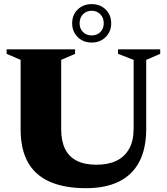

<svg xmlns="http://www.w3.org/2000/svg" viewBox="-20 -920 829 954"><path d="M644 -281V-622.5L566.5 -652.5V-675H776V-652.5L706.5 -622.5V-280Q706.5 -181.5 672 -116Q637.5 -50.5 571 -17.8Q504.5 15 407.5 15Q300.5 15 228 -16.8Q155.5 -48.5 119 -113.2Q82.5 -178 82.5 -275.5V-622.5L13 -652.5V-675H353V-652.5L284 -622.5V-277Q284 -219 303.5 -179.8Q323 -140.5 362 -121Q401 -101.5 459.5 -101.5Q517.5 -101.5 558.5 -121.2Q599.5 -141 621.8 -180.8Q644 -220.5 644 -281ZM435.5 -899.5Q477.5 -899.5 505 -872.8Q532.5 -846 532.5 -804Q532.5 -763 505 -735.8Q477.5 -708.5 435.5 -708.5Q393.5 -708.5 366 -735.8Q338.5 -763 338.5 -804Q338.5 -846 366 -872.8Q393.5 -899.5 435.5 -899.5ZM435.5 -744Q461.5 -744 478.5 -760.8Q495.5 -777.5 495.5 -804Q495.5 -832 478.5 -849.2Q461.5 -866.5 435.5 -866.5Q409.5 -866.5 392.5 -849.2Q375.5 -832 375.5 -804Q375.5 -777.5 392.5 -760.8Q409.5 -744 435.5 -744Z"/></svg>

Font: Newsreader 24pt ExtraBold
Style: Regular
Weight: 800
Designer: Hugues Gentile
Foundry: Production Type
Version: Version 1.003